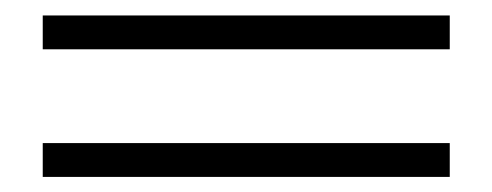

<svg xmlns="http://www.w3.org/2000/svg" viewBox="-20 -366 646 252"><path d="M570.3 -345.7V-301.3H36.1V-345.7ZM570.3 -178.2V-133.8H36.1V-178.2Z"/></svg>

Font: XB Kayhan
Style: Italic
Weight: 400
Italic angle: -12°
Designer: Behnam
Foundry: Irmug
Version: Version 7.300 2009